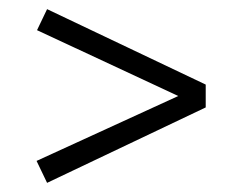

<svg xmlns="http://www.w3.org/2000/svg" viewBox="-20 -543 540 420"><path d="M83 -143 60 -191 370 -333 61 -477 83 -523 430 -358V-308Z"/></svg>

Font: Jldddboxgfspflltxgxzjzlszac
Style: Regular
Weight: 300
Designer: Carrois Corporate & Edenspiekermann
Foundry: Carrois Corporate GbR & Edenspiekermann AG
Version: Version 2.001